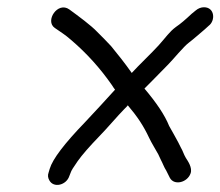

<svg xmlns="http://www.w3.org/2000/svg" viewBox="-20 -493 607 529"><path d="M542 -473C534 -473 526 -470 519 -464L508 -455C491 -439 477 -427 465 -419C446 -405 437 -390 417 -368C398 -347 361 -312 343 -292C324 -319 305 -343 286 -366C275 -378 262 -391 248 -405C231 -423 197 -448 171 -467C139 -490 103 -435 131 -416C145 -406 159 -398 177 -382C219 -346 256 -305 288 -259C292 -253 295 -248 297 -246C277 -224 237 -180 214 -156C158 -98 125 -55 117 -28L114 -18C111 -10 112 -3 116 4C128 26 163 17 171 -8L175 -18C176 -22 182 -32 194 -49C206 -66 226 -89 255 -119C271 -135 307 -177 322 -192C329 -199 332 -202 332 -203C359 -171 375 -147 391 -113C397 -100 410 -79 416 -68L423 -53C428 -44 432 -32 438 -23L448 -3C460 19 496 10 505 -15C511 -31 497 -50 492 -58C486 -68 484 -77 478 -87L471 -101C465 -113 453 -133 446 -146C434 -176 411 -210 378 -249C386 -257 408 -279 444 -316C457 -329 486 -365 501 -376C513 -385 532 -402 544 -412L555 -422C574 -436 572 -473 542 -473Z"/></svg>

Font: Squarish
Style: It
Weight: 400
Foundry: Cannot Into Space Fonts
Version: Version 0.272